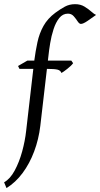

<svg xmlns="http://www.w3.org/2000/svg" viewBox="-65 -703 490 940"><path d="M293 -393.6Q284.2 -381.3 264.6 -366Q245.1 -350.6 235.8 -345.7Q231.4 -358.4 216.3 -362.1Q201.2 -365.7 167.5 -365.7H30.3L23.4 -379.9L68.8 -406.2H284.2ZM405.3 -629.9Q386.2 -616.2 364.3 -601.1Q342.3 -585.9 331.1 -585.9Q323.2 -585.9 314.9 -598.6Q306.6 -611.3 295.7 -623.8Q284.7 -636.2 267.6 -636.2Q242.2 -636.2 225.1 -614.7Q208 -593.3 197.3 -560.3Q186.5 -527.3 180.7 -491.7Q174.8 -456.1 171.9 -427.2L132.3 -86.4Q124.5 -21 102.3 38.3Q80.1 97.7 45.7 144Q11.2 190.4 -33.2 217.8L-44.9 189.5Q-15.1 172.9 7.1 131.6Q29.3 90.3 43.5 38.6Q57.6 -13.2 63 -62L102.5 -403.8Q108.9 -452.6 118.2 -495.8Q127.4 -539.1 147.7 -575.7Q168 -612.3 206.1 -640.6Q230 -658.2 252.4 -670.4Q274.9 -682.6 302.7 -682.6Q329.1 -682.6 348.6 -670.7Q368.2 -658.7 382.3 -646Q396.5 -633.3 405.3 -629.9Z"/></svg>

Font: Dai Banna SIL Light
Style: Italic
Weight: 300
Italic angle: -11°
Designer: Victor Gaultney
Foundry: SIL International
Version: Version 4.000